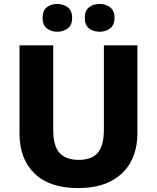

<svg xmlns="http://www.w3.org/2000/svg" viewBox="-20 -944 796 974"><path d="M677 -267Q677 -185 643.5 -123Q610 -61 543.5 -25.5Q477 10 375 10Q231 10 155 -64Q79 -138 79 -266V-714H250V-285Q250 -203 282.5 -168Q315 -133 379 -133Q446 -133 476.5 -169.5Q507 -206 507 -286V-714H677ZM196 -853Q196 -890 217.5 -907Q239 -924 270 -924Q301 -924 323.5 -907Q346 -890 346 -853Q346 -817 323.5 -800Q301 -783 270 -783Q239 -783 217.5 -800Q196 -817 196 -853ZM410 -853Q410 -890 431.5 -907Q453 -924 486 -924Q516 -924 538.5 -907Q561 -890 561 -853Q561 -817 538.5 -800Q516 -783 486 -783Q453 -783 431.5 -800Q410 -817 410 -853Z"/></svg>

Font: Noto Sans Malayalam ExtraBold
Style: Regular
Weight: 800
Designer: Jelle Bosma - Monotype Design Team
Foundry: Monotype Imaging Inc.
Version: Version 2.104; ttfautohint (v1.8.4.7-5d5b)